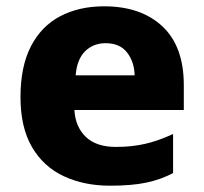

<svg xmlns="http://www.w3.org/2000/svg" viewBox="-20 -579 647 609"><path d="M310 -559Q427 -559 495 -495.5Q563 -432 563 -309V-230H216Q219 -177 252 -145Q285 -113 348 -113Q399 -113 441.5 -123Q484 -133 529 -154V-30Q489 -9 443 0.5Q397 10 329 10Q247 10 182.5 -20Q118 -50 81.5 -112.5Q45 -175 45 -271Q45 -368 78 -432Q111 -496 171 -527.5Q231 -559 310 -559ZM315 -442Q276 -442 250 -416.5Q224 -391 220 -340H407Q406 -383 383 -412.5Q360 -442 315 -442Z"/></svg>

Font: Noto Sans Cherokee ExtraBold
Style: Regular
Weight: 800
Designer: Monotype Design Team
Foundry: Monotype Imaging Inc.
Version: Version 2.001; ttfautohint (v1.8.4.7-5d5b)